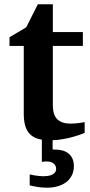

<svg xmlns="http://www.w3.org/2000/svg" viewBox="-20 -636 415 887"><path d="M321.3 130.9Q321.3 155.3 312 173.8Q302.7 192.4 286.4 205.1Q270 217.8 247.3 224.4Q224.6 231 198.2 231Q182.6 231 168 229.5Q153.3 228 142.1 225.6Q128.9 223.6 117.2 220.2V169.9Q128.4 172.4 139.6 174.3Q149.4 175.8 160.2 177Q170.9 178.2 180.2 178.2Q189.9 178.2 200.4 176.8Q210.9 175.3 219.5 171.6Q228 168 233.6 161.1Q239.3 154.3 239.3 144Q239.3 135.3 235.6 128.7Q231.9 122.1 225.8 117.9Q219.7 113.8 211.9 111.8Q204.1 109.9 195.3 109.9Q192.4 109.9 188.7 110.1Q185.1 110.4 181.6 110.8Q177.7 111.3 173.3 111.8V9.3Q163.1 7.3 154.3 4.9Q131.3 -2.4 116.9 -17.8Q102.5 -33.2 96.2 -56.2Q89.8 -79.1 89.8 -110.8V-423.8H23.9V-463.9L101.1 -509.8L154.8 -616.2H224.1V-487.8H362.8V-423.8H224.1V-151.9Q224.1 -104 245.1 -84.5Q266.1 -64.9 306.2 -64.9Q317.9 -64.9 329.6 -65.9Q341.3 -66.9 350.6 -68.4Q361.3 -69.8 371.1 -71.8V-22Q347.7 -12.2 321.3 -4.9Q298.8 2 270 6.8Q247.1 11.2 223.1 11.7V54.2Q224.6 54.7 226.6 54.7Q229 55.2 237.3 55.2Q254.4 55.2 269.8 59.6Q285.2 64 296.6 73.2Q308.1 82.5 314.7 96.9Q321.3 111.3 321.3 130.9Z"/></svg>

Font: Charis SIL Afr
Style: Bold
Weight: 700
Foundry: SIL International
Version: Version 5.000